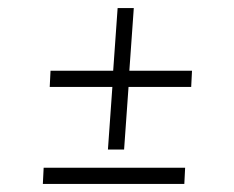

<svg xmlns="http://www.w3.org/2000/svg" viewBox="-20 -450 580 475"><path d="M103 -235 105 -275H260L271 -430H311L300 -275H455L453 -235H298L287 -80H247L258 -235ZM86 5 88 -35H438L436 5Z"/></svg>

Font: Bona Nova
Style: Italic
Weight: 400
Italic angle: -4°
Designer: Mateusz Machalski
Foundry: Capitalics
Version: Version 4.001; ttfautohint (v1.8.3)